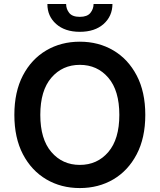

<svg xmlns="http://www.w3.org/2000/svg" viewBox="-20 -950 815 980"><path d="M721.6 -363.6Q721.6 -246.1 677.7 -162.5Q633.9 -78.8 558.4 -34.4Q483 9.9 387.4 9.9Q291.9 9.9 216.3 -34.6Q140.6 -79.2 96.9 -162.8Q53.3 -246.4 53.3 -363.6Q53.3 -481.2 96.9 -564.8Q140.6 -648.4 216.3 -692.8Q291.9 -737.2 387.4 -737.2Q483 -737.2 558.4 -692.8Q633.9 -648.4 677.7 -564.8Q721.6 -481.2 721.6 -363.6ZM589.1 -363.6Q589.1 -487.9 532.8 -553.4Q476.6 -619 387.4 -619Q298.7 -619 242.2 -553.4Q185.7 -487.9 185.7 -363.6Q185.7 -239.7 242.2 -174Q298.7 -108.3 387.4 -108.3Q476.6 -108.3 532.8 -174Q589.1 -239.7 589.1 -363.6ZM457.7 -929.7H554Q553.6 -867.5 508.9 -827.6Q464.1 -787.6 387.4 -787.6Q311.4 -787.6 266.5 -827.6Q221.6 -867.5 221.9 -929.7H317.5Q317.5 -904.1 333.3 -884.1Q349.1 -864 387.4 -864Q425.1 -864 441.2 -883.9Q457.4 -903.8 457.7 -929.7Z"/></svg>

Font: Inter UI Semi Bold
Style: Regular
Weight: 600
Designer: Rasmus Andersson
Foundry: rsms
Version: 3.2;8d6f07862